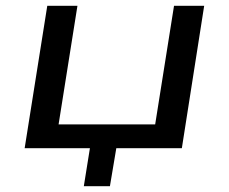

<svg xmlns="http://www.w3.org/2000/svg" viewBox="-20 -511 789 662"><path d="M269 131 290 0H65L143 -491H247L182 -82H515L580 -491H684L607 0H381L359 131Z"/></svg>

Font: Nunito Sans 10pt Expanded Medium
Style: Italic
Weight: 500
Width: 7
Italic angle: -9°
Designer: Vernon Adams
Foundry: Vernon Adams
Version: Version 3.101;gftools[0.9.27]